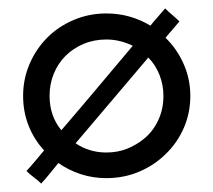

<svg xmlns="http://www.w3.org/2000/svg" viewBox="-20 -416 507 457"><path d="M98 -188Q98 -216 108 -240.5Q118 -265 136 -283Q154 -301 179 -311.5Q204 -322 233 -322Q250 -322 266 -318Q282 -314 296 -307Q253 -256 211 -206Q169 -156 126 -106Q112 -123 105 -143.5Q98 -164 98 -188ZM160 -75Q212 -136 246.5 -177Q281 -218 333 -279Q350 -262 359.5 -238Q369 -214 369 -188Q369 -156 356.5 -129.5Q344 -103 323 -86Q305 -71 282.5 -62Q260 -53 233 -53Q213 -53 194.5 -58.5Q176 -64 160 -75ZM119 -28Q143 -11 172 -1.5Q201 8 233 8Q275 8 311.5 -7.5Q348 -23 375 -50Q402 -76 417.5 -111.5Q433 -147 433 -188Q433 -228 417 -264Q401 -300 374 -326Q382 -336 390.5 -345.5Q399 -355 407 -365Q399 -373 390 -380.5Q381 -388 373 -396Q364 -385 355 -375Q346 -365 338 -355Q315 -369 288.5 -376.5Q262 -384 233 -384Q192 -384 155.5 -368.5Q119 -353 93 -327Q66 -300 50.5 -264Q35 -228 35 -188Q35 -150 48 -117Q61 -84 85 -58Q74 -45 64 -33Q54 -21 43 -9Q51 -1 60.5 6Q70 13 78 21Q89 9 99 -3.5Q109 -16 119 -28Z"/></svg>

Font: Josefin Slab Thin SemiBold
Style: Regular
Weight: 600
Version: Version 2.000